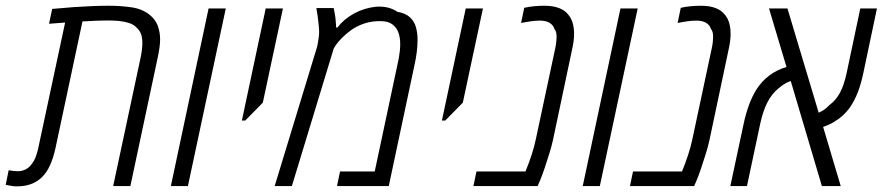

<svg xmlns="http://www.w3.org/2000/svg" viewBox="-64 -660 3130 681"><path d="M-3.9 1Q-12.7 1 -22.7 -0.5Q-32.7 -2 -43.9 -4.4L-33.2 -56.2Q-15.1 -52.7 -1.5 -52.7Q14.6 -52.7 27.6 -59.6Q40.5 -66.4 49.8 -80.1Q57.6 -89.8 62.5 -103Q67.4 -116.2 71.3 -132.8L167 -580.1Q152.8 -579.1 138.7 -577.9Q124.5 -576.7 109.9 -575.7L121.1 -628.4Q162.6 -632.3 198 -634.8Q233.4 -637.2 263.7 -638.4Q293.9 -639.6 321.3 -639.6Q364.7 -639.6 402.8 -634Q440.9 -628.4 466.8 -607.4Q487.3 -591.3 495.6 -568.4Q503.9 -545.4 503.9 -521Q503.9 -507.3 501.7 -491.2Q499.5 -475.1 495.6 -457L398.4 0H337.4L435.1 -457.5Q440.9 -485.8 440.9 -507.3Q440.9 -527.3 435.8 -540.3Q430.7 -553.2 420.4 -562Q410.2 -573.2 393.3 -578.6Q376.5 -584 357.4 -585.7Q338.4 -587.4 320.8 -587.4Q305.2 -587.4 282 -586.7Q258.8 -585.9 228.5 -584L132.3 -132.3Q124.5 -98.1 113 -73Q101.6 -47.9 84.7 -31.5Q67.9 -15.1 45.9 -7.1Q23.9 1 -3.9 1Z M542 0 675.8 -629.9H736.8L602.5 0Z M793.9 -232.4 878.4 -629.9H939.5L868.2 -295.9L805.7 -232.4Z M910.2 0 1056.6 -480.5Q1060.5 -491.2 1062.7 -503.2Q1064.9 -515.1 1066.4 -526.4Q1067.9 -537.6 1067.9 -545.9Q1067.9 -555.7 1066.4 -571Q1064.9 -586.4 1062.7 -602.8Q1060.5 -619.1 1058.1 -631.3H1119.6Q1122.6 -617.7 1124.5 -605.2Q1126.5 -592.8 1127 -581.5Q1127.9 -576.7 1127.9 -571.8Q1127.9 -566.9 1127.9 -562.5H1132.8Q1156.2 -592.8 1192.1 -612.3Q1228 -631.8 1270 -636.2Q1294.4 -637.7 1313 -632.8Q1331.5 -627.9 1345.2 -618.2Q1374.5 -613.3 1390.1 -598.6Q1405.8 -584 1411.4 -563.2Q1417 -542.5 1417 -519Q1417 -499 1414.3 -476.1Q1411.6 -453.1 1404.8 -422.9L1314.9 0H1131.3L1142.1 -51.8H1265.1L1344.2 -423.8Q1348.1 -441.4 1350.6 -454.3Q1353 -467.3 1354.2 -479.2Q1355.5 -491.2 1355.5 -504.9Q1355.5 -526.4 1349.1 -544.4Q1342.8 -562.5 1327.6 -573.7Q1312.5 -585 1286.6 -585Q1255.9 -585.9 1228.3 -576.7Q1200.7 -567.4 1180.7 -552.7Q1163.1 -540 1148.4 -525.1Q1133.8 -510.3 1126.5 -499L1119.6 -487.8L971.2 0Z M1503.4 -232.4 1587.9 -629.9H1648.9L1577.6 -295.9L1515.1 -232.4Z M1615.2 0 1626 -51.8H1799.8Q1812 -81.5 1821.5 -110.6Q1831.1 -139.6 1836.9 -168L1905.8 -490.7Q1908.2 -502.4 1909.2 -512.7Q1910.2 -522.9 1910.2 -529.8Q1910.2 -539.1 1908.2 -546.1Q1906.2 -553.2 1902.3 -557.6Q1898.4 -570.8 1885.5 -578.9Q1872.6 -586.9 1851.1 -586.9Q1836.9 -586.9 1820.6 -584.7Q1804.2 -582.5 1784.2 -578.6L1795.4 -632.3Q1812 -636.2 1830.3 -637.9Q1848.6 -639.6 1867.2 -639.6Q1897.9 -639.6 1919.2 -631.3Q1940.4 -623 1952.1 -607.4Q1962.9 -594.7 1967.5 -577.4Q1972.2 -560.1 1972.2 -540Q1972.2 -528.8 1970.7 -516.1Q1969.2 -503.4 1966.3 -490.2L1897.5 -164.1Q1892.6 -141.6 1884.3 -115Q1876 -88.4 1867.7 -63.7Q1859.4 -39.1 1853 -23.4L1842.8 0Z M2002.9 0 2136.7 -629.9H2197.8L2063.5 0Z M2170.4 0 2181.2 -51.8H2355Q2367.2 -81.5 2376.7 -110.6Q2386.2 -139.6 2392.1 -168L2460.9 -490.7Q2463.4 -502.4 2464.4 -512.7Q2465.3 -522.9 2465.3 -529.8Q2465.3 -539.1 2463.4 -546.1Q2461.4 -553.2 2457.5 -557.6Q2453.6 -570.8 2440.7 -578.9Q2427.7 -586.9 2406.2 -586.9Q2392.1 -586.9 2375.7 -584.7Q2359.4 -582.5 2339.4 -578.6L2350.6 -632.3Q2367.2 -636.2 2385.5 -637.9Q2403.8 -639.6 2422.4 -639.6Q2453.1 -639.6 2474.4 -631.3Q2495.6 -623 2507.3 -607.4Q2518.1 -594.7 2522.7 -577.4Q2527.3 -560.1 2527.3 -540Q2527.3 -528.8 2525.9 -516.1Q2524.4 -503.4 2521.5 -490.2L2452.6 -164.1Q2447.8 -141.6 2439.5 -115Q2431.2 -88.4 2422.9 -63.7Q2414.6 -39.1 2408.2 -23.4L2397.9 0Z M2526.4 0 2573.7 -221.2Q2580.6 -254.4 2592 -286.1Q2603.5 -317.9 2619.1 -342.8Q2637.7 -372.1 2664.8 -392.3Q2691.9 -412.6 2725.6 -422.4L2663.6 -629.9H2729L2839.8 -260.3Q2850.6 -265.1 2859.9 -271.5Q2869.1 -277.8 2877.4 -287.1Q2900.9 -304.2 2915.3 -331.1Q2929.7 -357.9 2939 -401.4L2987.3 -629.9H3046.4L2998 -400.4Q2989.7 -361.3 2978.5 -332.5Q2967.3 -303.7 2951.2 -279.8Q2939.9 -263.7 2925 -250.2Q2910.2 -236.8 2892.6 -226.6Q2875 -216.3 2855.5 -210L2918 0H2851.1L2740.7 -372.6Q2729.5 -369.1 2718.5 -362.3Q2707.5 -355.5 2697.3 -346.7Q2673.3 -327.1 2657.7 -296.6Q2642.1 -266.1 2632.3 -220.7L2585.4 0Z"/></svg>

Font: Open Sans SemiCondensed Light
Style: Italic
Weight: 300
Width: 4
Italic angle: -12°
Designer: Monotype Design Team
Foundry: Monotype Imaging Inc.
Version: Version 3.000